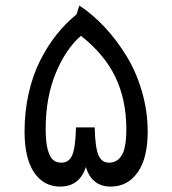

<svg xmlns="http://www.w3.org/2000/svg" viewBox="-20 -668 630 702"><path d="M270 -647.9Q319.3 -615.2 363.3 -568.1Q407.2 -521 442.9 -462.6Q478.5 -404.3 499.3 -332.5Q520 -260.7 520 -187Q520 -89.4 483.2 -37.6Q446.3 14.2 384.8 14.2Q315.9 14.2 293.9 -57.1Q270.5 14.2 200.2 14.2Q139.6 14.2 104.7 -37.4Q69.8 -88.9 69.8 -187Q69.8 -260.7 85 -327.4Q100.1 -394 127 -447Q153.8 -500 186.8 -541.5Q219.7 -583 259.8 -615.2ZM378.9 -73.2Q408.2 -73.2 425 -100.1Q441.9 -127 441.9 -195.8Q441.9 -302.7 401.9 -386.2Q361.8 -469.7 275.9 -537.1Q220.2 -488.8 183.6 -400.1Q147 -311.5 147 -195.8Q147 -147.9 154.8 -120.1Q162.6 -92.3 174.6 -82.8Q186.5 -73.2 205.1 -73.2Q231.9 -73.2 243.9 -100.3Q255.9 -127.4 257.8 -202.1H326.2Q328.1 -127.4 340.1 -100.3Q352.1 -73.2 378.9 -73.2Z"/></svg>

Font: FiraGO
Style: Regular
Weight: 400
Designer: bBox Type
Foundry: bBox Type GmbH
Version: Version 1.001;PS 001.001;hotconv 1.0.88;makeotf.lib2.5.64775